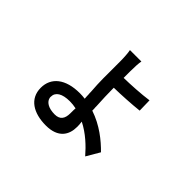

<svg xmlns="http://www.w3.org/2000/svg" viewBox="-143 -871 1186 1186"><g transform="rotate(45 450.0 -278.5)"><path d="M503 -60C503 -72 503 -87 500 -104C568 -70 624 -17 667 33L718 -54C667 -106 594 -166 498 -198C498 -203 498 -209 498 -214L497 -225V-235C494 -289 492 -342 492 -378V-392C551 -393 643 -398 705 -405L703 -493C641 -484 550 -479 492 -478V-538C492 -569 494 -610 498 -627H398C402 -610 405 -570 405 -537V-385C405 -354 407 -315 410 -274V-264L411 -253C411 -241 412 -229 413 -217C397 -219 383 -220 368 -220C242 -220 173 -162 173 -73C173 23 252 70 360 70C468 70 503 8 503 -60ZM256 -78C256 -118 293 -141 359 -141C378 -141 396 -139 415 -135C414 -123 414 -111 414 -100V-91C414 -44 396 -17 350 -17C294 -17 261 -39 256 -70V-77V-78Z"/></g></svg>

Font: Glow Sans SC Condensed Medium
Style: Regular
Weight: 600
Width: 3
Designer: Ryoko NISHIZUKA (kana, bopomofo & ideographs); Paul D. Hunt (Latin, Greek & Cyrillic); Sandoll Communications, Soo-young
Version: Version 0.93